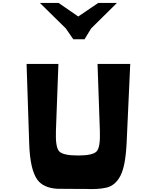

<svg xmlns="http://www.w3.org/2000/svg" viewBox="-20 -1288 1074 1315"><path d="M482 -1019 431 -1093 253 -1268H381L516 -1175L653 -1268H781L604 -1093L559 -1019ZM180 -304 162 -850H380L363 -391Q359 -281 385 -252Q411 -223 515 -223Q617 -223 642.5 -252Q668 -281 664 -391L648 -850H872L847 -304Q843 -227 832.5 -172Q822 -117 804.5 -83.5Q787 -50 763 -30Q739 -10 709 -3Q679 4 642.5 6Q606 8 563 6Q532 6 515 6Q381 6 372 5Q277 -1 236 -57Q186 -125 180 -304Z"/></svg>

Font: OpenDyslexic
Style: Bold
Weight: 800
Designer: Abbie Gonzalez
Version: Version 0.920;hotconv 1.0.109;makeotfexe 2.5.65596